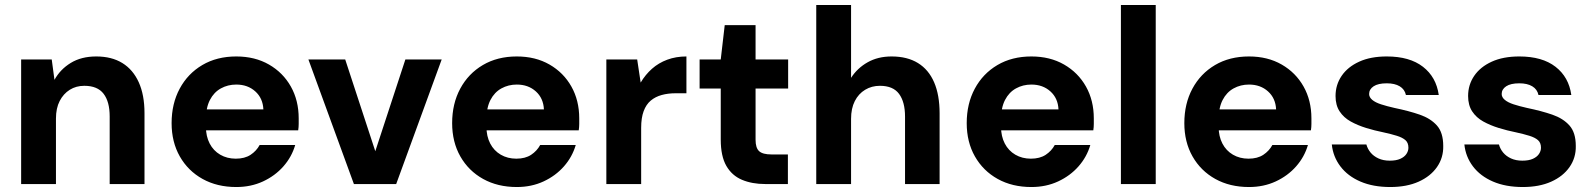

<svg xmlns="http://www.w3.org/2000/svg" viewBox="-20 -740 6403 772"><path d="M65 0V-501H188L199 -419Q222 -461 264.5 -487Q307 -513 367 -513Q429 -513 472 -486.5Q515 -460 538 -409Q561 -358 561 -285V0H421V-272Q421 -331 396.5 -363Q372 -395 319 -395Q286 -395 260.5 -379Q235 -363 220 -334Q205 -305 205 -263V0Z M930 12Q853 12 794.5 -20.5Q736 -53 703 -111Q670 -169 670 -245Q670 -323 702.5 -383.5Q735 -444 793.5 -478.5Q852 -513 930 -513Q1005 -513 1061.5 -480.5Q1118 -448 1149.5 -392Q1181 -336 1181 -264Q1181 -254 1181 -241.5Q1181 -229 1179 -216H769V-300H1039Q1037 -345 1006.5 -372.5Q976 -400 930 -400Q896 -400 868 -384.5Q840 -369 824 -338Q808 -307 808 -260V-230Q808 -192 823 -163Q838 -134 865.5 -118Q893 -102 928 -102Q964 -102 987.5 -117.5Q1011 -133 1024 -157H1167Q1153 -109 1119.5 -71Q1086 -33 1037.5 -10.5Q989 12 930 12Z M1403 0 1220 -501H1368L1489 -132L1610 -501H1756L1573 0Z M2058 12Q1981 12 1922.5 -20.5Q1864 -53 1831 -111Q1798 -169 1798 -245Q1798 -323 1830.5 -383.5Q1863 -444 1921.5 -478.5Q1980 -513 2058 -513Q2133 -513 2189.5 -480.5Q2246 -448 2277.5 -392Q2309 -336 2309 -264Q2309 -254 2309 -241.5Q2309 -229 2307 -216H1897V-300H2167Q2165 -345 2134.5 -372.5Q2104 -400 2058 -400Q2024 -400 1996 -384.5Q1968 -369 1952 -338Q1936 -307 1936 -260V-230Q1936 -192 1951 -163Q1966 -134 1993.5 -118Q2021 -102 2056 -102Q2092 -102 2115.5 -117.5Q2139 -133 2152 -157H2295Q2281 -109 2247.5 -71Q2214 -33 2165.5 -10.5Q2117 12 2058 12Z M2418 0V-501H2542L2556 -408Q2575 -440 2601.5 -463.5Q2628 -487 2663 -500Q2698 -513 2740 -513V-365H2696Q2666 -365 2640.5 -358Q2615 -351 2596.5 -335.5Q2578 -320 2568 -293Q2558 -266 2558 -226V0Z M3057 0Q3004 0 2963.5 -17Q2923 -34 2900.5 -73Q2878 -112 2878 -179V-384H2793V-501H2878L2894 -639H3018V-501H3149V-384H3018V-178Q3018 -145 3032.5 -132Q3047 -119 3082 -119H3148V0Z M3262 0V-720H3402V-427Q3427 -466 3468.5 -489.5Q3510 -513 3565 -513Q3628 -513 3671 -486.5Q3714 -460 3736 -409Q3758 -358 3758 -284V0H3619V-271Q3619 -330 3595 -362.5Q3571 -395 3518 -395Q3485 -395 3458.5 -379Q3432 -363 3417 -333.5Q3402 -304 3402 -262V0Z M4127 12Q4050 12 3991.5 -20.5Q3933 -53 3900 -111Q3867 -169 3867 -245Q3867 -323 3899.5 -383.5Q3932 -444 3990.5 -478.5Q4049 -513 4127 -513Q4202 -513 4258.5 -480.5Q4315 -448 4346.5 -392Q4378 -336 4378 -264Q4378 -254 4378 -241.5Q4378 -229 4376 -216H3966V-300H4236Q4234 -345 4203.5 -372.5Q4173 -400 4127 -400Q4093 -400 4065 -384.5Q4037 -369 4021 -338Q4005 -307 4005 -260V-230Q4005 -192 4020 -163Q4035 -134 4062.5 -118Q4090 -102 4125 -102Q4161 -102 4184.5 -117.5Q4208 -133 4221 -157H4364Q4350 -109 4316.5 -71Q4283 -33 4234.5 -10.5Q4186 12 4127 12Z M4487 0V-720H4627V0Z M5002 12Q4925 12 4866.5 -20.5Q4808 -53 4775 -111Q4742 -169 4742 -245Q4742 -323 4774.5 -383.5Q4807 -444 4865.5 -478.5Q4924 -513 5002 -513Q5077 -513 5133.5 -480.5Q5190 -448 5221.5 -392Q5253 -336 5253 -264Q5253 -254 5253 -241.5Q5253 -229 5251 -216H4841V-300H5111Q5109 -345 5078.5 -372.5Q5048 -400 5002 -400Q4968 -400 4940 -384.5Q4912 -369 4896 -338Q4880 -307 4880 -260V-230Q4880 -192 4895 -163Q4910 -134 4937.5 -118Q4965 -102 5000 -102Q5036 -102 5059.5 -117.5Q5083 -133 5096 -157H5239Q5225 -109 5191.5 -71Q5158 -33 5109.5 -10.5Q5061 12 5002 12Z M5570 12Q5501 12 5450 -10Q5399 -32 5369.5 -71Q5340 -110 5335 -159H5474Q5479 -141 5491 -126.5Q5503 -112 5522.5 -103Q5542 -94 5568 -94Q5594 -94 5610.5 -101.5Q5627 -109 5635 -121Q5643 -133 5643 -146Q5643 -166 5631 -176.5Q5619 -187 5596.5 -194Q5574 -201 5542 -208Q5507 -215 5473 -225.5Q5439 -236 5411 -251.5Q5383 -267 5366.5 -292Q5350 -317 5350 -354Q5350 -399 5374.5 -435Q5399 -471 5445 -492Q5491 -513 5556 -513Q5648 -513 5701.5 -471.5Q5755 -430 5765 -358H5633Q5628 -381 5608 -393Q5588 -405 5556 -405Q5521 -405 5503 -393Q5485 -381 5485 -362Q5485 -349 5497.5 -338.5Q5510 -328 5533 -320.5Q5556 -313 5587 -306Q5645 -294 5688.5 -279Q5732 -264 5757.5 -235.5Q5783 -207 5783 -153Q5784 -106 5758 -68.5Q5732 -31 5684 -9.5Q5636 12 5570 12Z M6103 12Q6034 12 5983 -10Q5932 -32 5902.5 -71Q5873 -110 5868 -159H6007Q6012 -141 6024 -126.5Q6036 -112 6055.5 -103Q6075 -94 6101 -94Q6127 -94 6143.5 -101.5Q6160 -109 6168 -121Q6176 -133 6176 -146Q6176 -166 6164 -176.5Q6152 -187 6129.5 -194Q6107 -201 6075 -208Q6040 -215 6006 -225.5Q5972 -236 5944 -251.5Q5916 -267 5899.5 -292Q5883 -317 5883 -354Q5883 -399 5907.5 -435Q5932 -471 5978 -492Q6024 -513 6089 -513Q6181 -513 6234.5 -471.5Q6288 -430 6298 -358H6166Q6161 -381 6141 -393Q6121 -405 6089 -405Q6054 -405 6036 -393Q6018 -381 6018 -362Q6018 -349 6030.5 -338.5Q6043 -328 6066 -320.5Q6089 -313 6120 -306Q6178 -294 6221.5 -279Q6265 -264 6290.5 -235.5Q6316 -207 6316 -153Q6317 -106 6291 -68.5Q6265 -31 6217 -9.5Q6169 12 6103 12Z"/></svg>

Font: DM Sans 18pt ExtraBold
Style: Regular
Weight: 800
Designer: Colophon Foundry, Jonny Pinhorn
Foundry: Colophon Foundry
Version: Version 4.004;gftools[0.9.30]